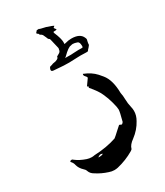

<svg xmlns="http://www.w3.org/2000/svg" viewBox="-252 -691 901 1048"><g transform="rotate(-30 198.5 -167.0)"><path d="M147.5 270.5Q131.3 270.5 115.2 264.6Q75.2 252 42 230Q22.5 219.2 16.1 200.2Q12.7 189.5 3.4 182.1Q-17.1 163.1 -22.9 140.1Q-25.9 125 -37.1 113.3Q-38.1 112.8 -38.1 109.9Q-38.1 107.9 -36.6 106.9Q-31.7 104.5 -26.9 104.5Q-22.5 104.5 -17.6 109.9Q8.3 129.9 45.9 142.6Q60.5 147.5 75.7 147.5Q85 147.5 94.2 145.5Q172.4 142.1 233.9 121.1Q242.2 115.2 269.5 89.8L292.5 69.3L307.1 75.2Q314.5 70.3 317.4 64.9Q332.5 9.8 332.5 -5.4Q332.5 -18.1 323.5 -52Q314.5 -85.9 300.8 -115.2Q290 -142.6 250 -189.5Q253.4 -191.4 253.4 -193.4Q253.4 -196.3 245.6 -200.2Q259.3 -220.2 273.4 -239.3Q272.5 -246.1 265.6 -252.4Q258.8 -258.8 258.8 -265.1Q258.8 -268.1 260.3 -271L262.2 -270Q305.2 -253.4 333 -223.1L352.1 -200.7Q385.7 -159.7 386.7 -78.1Q391.1 -57.1 391.4 -33.4Q391.6 -9.8 397.9 16.6Q401.4 30.3 401.4 43.5Q401.4 72.3 385.3 99.6Q362.8 141.6 321.8 172.4Q291 194.3 285.6 216.8Q284.7 220.2 274.9 226.1Q227.1 254.4 169.9 268.1Q158.7 270.5 147.5 270.5ZM114.7 167Q127.4 167 137.2 161.6Q130.4 157.7 124.5 157.7Q117.2 157.7 105 166.5ZM256.8 -393.6Q261.7 -393.6 272 -394.5Q288.6 -396 305.7 -396L321.3 -395.5Q325.2 -395.5 329.3 -395.8Q333.5 -396 333.5 -407.2V-408.2L333 -406.2Q333 -429.7 321.3 -434.1Q304.7 -439.9 294.4 -439.9Q288.1 -439.9 281.7 -437.5Q265.1 -437.5 227.1 -399.4L219.7 -394ZM176.3 -603.5Q175.8 -603.5 175.8 -603Q175.8 -600.6 214.8 -592.3Q249.5 -581.1 256.8 -575.7L247.6 -567.9Q251 -561 252.7 -559.6Q254.4 -558.1 257.8 -554.7Q255.4 -550.3 250.5 -550.3H245.6Q239.3 -550.3 236.8 -549.8Q235.4 -548.3 235.4 -546.4Q235.4 -543.9 236.3 -542Q255.4 -497.1 255.4 -473.6L254.9 -461.9L263.2 -463.4Q282.2 -469.2 301.3 -469.2Q356.9 -469.2 370.6 -434.1Q373.5 -428.7 373.5 -423.8Q373.5 -419.4 371.6 -415Q368.2 -400.4 368.2 -391.1Q360.8 -380.4 349.1 -368.7Q348.1 -364.7 346.4 -363.8Q344.7 -362.8 337.9 -362.8H333Q313 -363.8 300.3 -363.8L282.7 -363.3L227.5 -361.3Q190.9 -361.3 162.6 -364.3L130.4 -366.7Q118.2 -367.7 118.2 -376.5Q118.2 -381.3 121.1 -387.2Q123 -394 128.7 -395Q134.3 -396 139.2 -397.9Q146.5 -401.9 156.2 -402.6Q166 -403.3 176.8 -409.2Q185.5 -413.6 186 -422.9Q193.8 -427.7 202.1 -432.1Q210.4 -436.5 212.9 -444.8Q215.3 -453.1 215.8 -459Q215.3 -462.9 201.2 -520.5Q200.7 -525.9 194.8 -528.8Q190.9 -530.3 186.5 -543.9Q183.1 -552.7 178.2 -562Q173.8 -568.8 167.5 -571.3Q162.6 -572.3 162.4 -576.7Q162.1 -581.1 155.8 -584Q151.4 -586.4 151.4 -589.4Q151.4 -592.8 157.2 -597.7Q160.6 -601.1 161.6 -603Z"/></g></svg>

Font: Kurland
Style: Regular
Weight: 400
Designer: GGBot
Version: 0.22